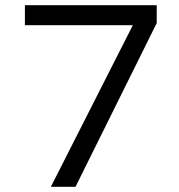

<svg xmlns="http://www.w3.org/2000/svg" viewBox="-20 -720 690 740"><path d="M176 0 492 -623H76V-700H584V-631L271 0Z"/></svg>

Font: HostGroteskRegular
Style: Regular
Weight: 400
Designer: Doukan Karapınar based on Poppins by Indian Type Foundry, Jonny Pinhorn
Foundry: Element Type
Version: Version 1.001; ttfautohint (v1.8.4.7-5d5b)